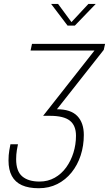

<svg xmlns="http://www.w3.org/2000/svg" viewBox="-20 -758 576 993"><path d="M180.5 215.5Q128 215.5 93.2 199.8Q58.5 184 41.2 152Q24 120 24 72Q24 43.5 28.2 19.2Q32.5 -5 34 -12H73Q71 -5 67.2 18.2Q63.5 41.5 63.5 65.5Q63.5 127.5 95 154.2Q126.5 181 184.5 181Q228 181 263 161.2Q298 141.5 322.5 107.5Q347 73.5 360 31.2Q373 -11 373 -56Q373 -109 341.2 -134Q309.5 -159 238.5 -159H203L468.5 -496.5H138L145.5 -531H523.5L516.5 -500L274.5 -193Q346 -193 379.8 -158Q413.5 -123 413.5 -60Q413.5 -4 397.2 45.8Q381 95.5 350.2 133.8Q319.5 172 276.5 193.8Q233.5 215.5 180.5 215.5ZM244.5 -737.5H280.5L356 -635H341.5L437 -737.5H475L367 -625.5H329.5Z"/></svg>

Font: Epilogue ExtraLight
Style: Italic
Weight: 250
Italic angle: -12°
Designer: Tyler Finck
Foundry: Etcetera Type Co
Version: Version 2.112